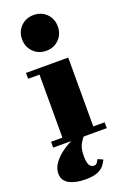

<svg xmlns="http://www.w3.org/2000/svg" viewBox="-189 -817 729 1111"><g transform="rotate(-20 175.0 -261.5)"><path d="M269.5 164Q262.5 178 250.5 195Q238.5 212 211.8 224.5Q185 237 134.5 237Q74 237 35.2 216.5Q-3.5 196 -3.5 151Q-3.5 121 15.2 93Q34 65 64.5 41.2Q95 17.5 130.8 0Q166.5 -17.5 200.5 -27L209.5 -1Q202 4 185.8 31.2Q169.5 58.5 169.5 106Q169.5 146.5 179.5 162.8Q189.5 179 207.5 179Q219.5 179 225.8 170.5Q232 162 238.5 150ZM65 -650Q65 -697.5 96.5 -728.8Q128 -760 175 -760Q222.5 -760 253.8 -728.8Q285 -697.5 285 -650Q285 -603 253.8 -571.5Q222.5 -540 175 -540Q128 -540 96.5 -571.5Q65 -603 65 -650ZM20 -36H90V-424H20V-460H280V-36H350V0H20Z"/></g></svg>

Font: Bodoni* 06pt Fatface
Style: Regular
Weight: 900
Version: Version 2.3